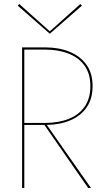

<svg xmlns="http://www.w3.org/2000/svg" viewBox="-20 -936 508 956"><path d="M228 -780 380 -916 388 -908 228 -768 68 -908 76 -916ZM90 -700H205Q273 -700 326 -678.5Q379 -657 410 -614.5Q441 -572 441 -507Q441 -444 411.5 -401.5Q382 -359 330.5 -337Q279 -315 213 -314L433 0H419L201 -314H101V0H90ZM205 -689H101V-324H205Q271 -324 322 -344Q373 -364 401.5 -405Q430 -446 430 -507Q430 -569 401 -609Q372 -649 321.5 -669Q271 -689 205 -689Z"/></svg>

Font: Jost* Hairline
Style: Regular
Weight: 100
Version: Version 3.7